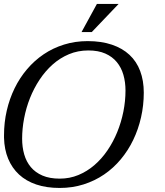

<svg xmlns="http://www.w3.org/2000/svg" viewBox="-30 -933 829 964"><path d="M-9.8 -241.2V-254.4Q-9.8 -317.9 3.9 -377.4Q17.6 -437 43.2 -489.5Q68.8 -542 105.7 -585.4Q142.6 -628.9 189.2 -660.4Q235.8 -691.9 291.5 -709.2Q347.2 -726.6 410.2 -726.6Q479 -726.6 531.7 -708.7Q584.5 -690.9 620.1 -657.7Q655.8 -624.5 673.8 -576.4Q691.9 -528.3 691.9 -467.8Q691.9 -404.3 678.2 -344Q664.6 -283.7 638.9 -230.5Q613.3 -177.2 576.4 -133.1Q539.6 -88.9 492.7 -56.9Q445.8 -24.9 389.6 -7.1Q333.5 10.7 269.5 10.7Q203.6 10.7 152.3 -6.6Q101.1 -23.9 65.7 -56.6Q30.3 -89.4 11 -136Q-8.3 -182.6 -9.8 -241.2ZM413.6 -679.7Q361.3 -679.7 316.4 -660.9Q271.5 -642.1 234.6 -609.4Q197.8 -576.7 168.9 -533.2Q140.1 -489.7 120.6 -440.7Q101.1 -391.6 91.1 -339.1Q81.1 -286.6 81.1 -236.8Q81.1 -194.3 91.6 -157.7Q102.1 -121.1 124.8 -94Q147.5 -66.9 183.3 -51.5Q219.2 -36.1 270 -36.1Q319.8 -36.1 363.5 -54.2Q407.2 -72.3 443.8 -103.8Q480.5 -135.3 509.5 -178Q538.6 -220.7 558.6 -269.8Q578.6 -318.8 589.4 -372.3Q600.1 -425.8 600.1 -478.5Q600.1 -520.5 589.6 -557.1Q579.1 -593.8 556.6 -621.1Q534.2 -648.4 498.8 -664.1Q463.4 -679.7 413.6 -679.7ZM456.5 -913.1H565.4L430.7 -772H379.4Z"/></svg>

Font: Arian AMU Serif
Style: Italic
Weight: 400
Italic angle: -15°
Designer: Ruben Hakobyan (Tarumian)
Foundry: Ruben Hakobyan (Tarumian)
Version: Version 1.002